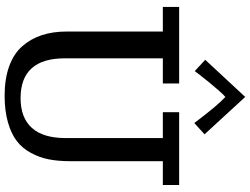

<svg xmlns="http://www.w3.org/2000/svg" viewBox="-144 -914 1071 823"><g transform="rotate(90 391.5 -502.5)"><path d="M390.1 13.2Q317.4 13.2 263.4 -6.6Q209.5 -26.4 177.7 -63Q115.2 -134.3 115.2 -252V-665H9.8V-734.9H337.9V-665H230V-245.1Q230 -55.2 400.9 -55.2Q484.4 -55.2 528.1 -103.5Q571.8 -151.9 571.8 -248V-665H460.9V-734.9H772.9V-665H670.9V-267.1Q670.9 -216.8 663.1 -176.5Q655.3 -136.2 635.7 -100.1Q616.2 -63.5 585 -39.3Q553.7 -15.1 504.4 -1Q454.6 13.2 390.1 13.2ZM507.3 -799.8Q432.6 -899.4 395.5 -933.1Q384.3 -923.3 367.7 -904.5Q351.1 -885.7 334 -864.7Q316.9 -843.8 303.7 -826.7L284.7 -801.8L236.3 -846.7L395.5 -1018.1L555.7 -843.8Z"/></g></svg>

Font: Trocchi
Style: Regular
Weight: 400
Designer: Vernon Adams
Foundry: Vernon Adams
Version: Version 1.101; ttfautohint (v1.8.4.7-5d5b);gftools[0.9.27]